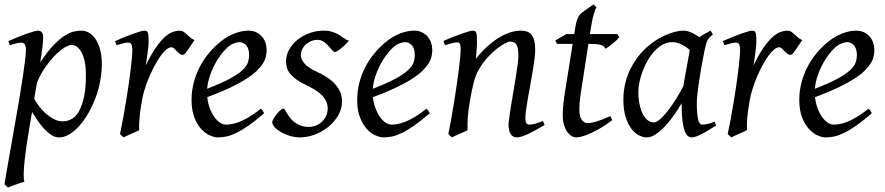

<svg xmlns="http://www.w3.org/2000/svg" viewBox="-23 -594 3954 858"><path d="M297.9 -393.1Q284.7 -393.1 264.6 -380.9Q244.6 -368.7 222.7 -346.4Q200.7 -324.2 179.2 -293.2Q157.7 -262.2 142.1 -224.6L129.9 -153.3Q137.2 -138.7 150.4 -120.8Q163.6 -103 180.7 -87.6Q197.8 -72.3 217.3 -62Q236.8 -51.8 256.8 -51.8Q283.2 -51.8 303.5 -66.2Q323.7 -80.6 335 -106.9Q343.8 -126 349.1 -146.7Q354.5 -167.5 356.9 -187.7Q359.4 -208 360.1 -226.6Q360.8 -245.1 360.8 -259.8Q360.8 -293.9 355.5 -319.1Q350.1 -344.2 341.1 -360.6Q332 -377 320.8 -385Q309.6 -393.1 297.9 -393.1ZM169.9 -424.8Q169.9 -410.2 166.7 -383.8Q163.6 -357.4 156.7 -314.5Q188 -362.8 215.3 -391.1Q242.7 -419.4 265.4 -434.1Q288.1 -448.7 306.6 -452.9Q325.2 -457 339.8 -457Q358.9 -457 375.5 -447.3Q392.1 -437.5 404.8 -418.2Q417.5 -398.9 424.8 -370.8Q432.1 -342.8 432.1 -306.2Q432.1 -257.3 418.5 -202.6Q404.8 -147.9 374 -91.8Q362.8 -72.3 348.4 -52.5Q334 -32.7 316.9 -16.6Q299.8 -0.5 280.5 9.8Q261.2 20 240.2 20Q223.6 20 207.8 10Q191.9 0 176.5 -16.1Q161.1 -32.2 147 -52.7Q132.8 -73.2 120.1 -93.8L105 -2.9Q88.4 97.7 84.5 151.1Q80.6 204.6 85.9 218.3Q78.6 220.2 68.8 223.4Q59.1 226.6 48.6 230.2Q38.1 233.9 28.6 237.5Q19 241.2 12.7 244.1L-2.9 230Q-1 215.8 4.2 186Q9.3 156.2 16.4 116.2Q23.4 76.2 31.7 28.8Q40 -18.6 48.6 -67.4Q57.1 -116.2 65.2 -164.1Q73.2 -211.9 79.3 -252.7Q85.4 -293.5 89.1 -324.5Q92.8 -355.5 92.8 -371.1Q92.8 -382.3 90.8 -388.9Q88.9 -395.5 85.4 -398.7Q82 -401.9 78.1 -402.8Q74.2 -403.8 69.8 -403.8Q65.4 -403.8 57.4 -402.1Q49.3 -400.4 41 -397.9Q31.7 -395.5 21 -392.1L14.2 -410.2Q34.7 -419.4 55.7 -428Q76.7 -436.5 95 -442.9Q113.3 -449.2 127.2 -453.1Q141.1 -457 147 -457Q156.7 -457 163.3 -450.4Q169.9 -443.8 169.9 -424.8Z M846.2 -415Q840.3 -407.2 833.3 -396Q826.2 -384.8 819.1 -374.3Q812 -363.8 805.7 -356.4Q799.3 -349.1 794.4 -349.1Q785.2 -349.1 778.6 -354.5Q772 -359.9 766.4 -366Q760.7 -372.1 755.1 -377.4Q749.5 -382.8 742.2 -382.8Q729.5 -382.8 712.6 -365.5Q695.8 -348.1 679 -320.1Q662.1 -292 646.7 -257.1Q631.3 -222.2 621.1 -187Q615.7 -168.5 611.6 -146.2Q607.4 -124 604.2 -100.6Q601.1 -77.1 599.6 -54.4Q598.1 -31.7 599.1 -12.2Q592.8 -8.8 583.3 -4.6Q573.7 -0.5 563.7 3.9Q553.7 8.3 544.4 12.5Q535.2 16.6 529.3 20L513.2 4.9Q520.5 -29.8 527.3 -66.9Q534.2 -104 540.3 -140.9Q546.4 -177.7 551.5 -212.9Q556.6 -248 560.3 -278.3Q564 -308.6 566.2 -332.5Q568.4 -356.4 568.4 -371.1Q568.4 -382.3 566.7 -388.9Q564.9 -395.5 562.3 -398.7Q559.6 -401.9 555.9 -402.8Q552.2 -403.8 548.3 -403.8Q543.5 -403.8 535.2 -402.1Q526.9 -400.4 518.6 -397.9Q508.8 -395.5 498 -392.1L491.2 -410.2Q511.7 -419.4 532.5 -428Q553.2 -436.5 571.3 -442.9Q589.4 -449.2 602.8 -453.1Q616.2 -457 622.1 -457Q628.9 -457 632.8 -454.6Q636.7 -452.1 638.4 -446Q640.1 -439.9 640.6 -429Q641.1 -418 641.1 -400.9Q641.1 -395.5 639.6 -382.8Q638.2 -370.1 636.2 -355.2Q634.3 -340.3 632.1 -325.7Q629.9 -311 628.4 -301.8Q651.9 -350.1 672.9 -380.4Q693.8 -410.6 712.6 -427.7Q731.4 -444.8 748.5 -450.9Q765.6 -457 781.2 -457Q790 -457 797.1 -452.1Q804.2 -447.3 811.5 -440.4Q818.8 -433.6 827.1 -426.5Q835.4 -419.4 846.2 -415Z M993.2 -381.8Q977.1 -367.2 961.7 -346.2Q946.3 -325.2 933.8 -300.8Q921.4 -276.4 913.1 -249.8Q904.8 -223.1 902.8 -197.3Q966.8 -222.2 1004.2 -242.4Q1041.5 -262.7 1060.5 -280.8Q1079.6 -298.8 1085 -315.4Q1090.3 -332 1090.3 -349.1Q1090.3 -364.3 1086.4 -375.2Q1082.5 -386.2 1076.2 -392.8Q1069.8 -399.4 1061.8 -402.6Q1053.7 -405.8 1045.4 -405.8Q1037.6 -405.8 1022.5 -400.1Q1007.3 -394.5 993.2 -381.8ZM1168.5 -371.1Q1168.5 -357.4 1165.3 -342.3Q1162.1 -327.1 1152.1 -311Q1142.1 -294.9 1124.3 -277.3Q1106.4 -259.8 1076.9 -241Q1047.4 -222.2 1004.9 -201.9Q962.4 -181.6 903.3 -159.7Q906.2 -132.3 914.8 -109.9Q923.3 -87.4 934.8 -71.3Q946.3 -55.2 959.7 -46.1Q973.1 -37.1 986.3 -37.1Q996.6 -37.1 1011.2 -39.3Q1025.9 -41.5 1045.2 -48.8Q1064.5 -56.2 1088.6 -70.3Q1112.8 -84.5 1142.1 -107.9Q1147.5 -105 1151.6 -98.4Q1155.8 -91.8 1157.2 -87.9Q1117.2 -53.2 1086.4 -32Q1055.7 -10.7 1031.5 0.7Q1007.3 12.2 988 16.1Q968.8 20 951.2 20Q935.1 20 914.6 11Q894 2 876 -17.8Q857.9 -37.6 845.5 -69.6Q833 -101.6 833 -147.9Q833 -186 842.3 -222.9Q851.6 -259.8 868.9 -293.7Q886.2 -327.6 911.6 -357.9Q937 -388.2 969.2 -413.1Q980.5 -421.9 994.6 -429.9Q1008.8 -438 1024.2 -444.1Q1039.6 -450.2 1055.4 -453.6Q1071.3 -457 1086.4 -457Q1107.4 -457 1122.8 -449.5Q1138.2 -441.9 1148.4 -429.7Q1158.7 -417.5 1163.6 -402.1Q1168.5 -386.7 1168.5 -371.1Z M1536.1 -412.1Q1526.4 -400.9 1516.8 -391.8Q1507.3 -382.8 1499 -376Q1490.7 -369.1 1484.1 -365.5Q1477.5 -361.8 1474.1 -361.8Q1467.8 -361.8 1460.7 -370.4Q1453.6 -378.9 1444.6 -388.9Q1435.5 -398.9 1423.6 -407.5Q1411.6 -416 1395.5 -416Q1381.8 -416 1368.7 -410.9Q1355.5 -405.8 1345 -396.7Q1334.5 -387.7 1327.9 -374.8Q1321.3 -361.8 1321.3 -346.2Q1321.3 -329.1 1337.6 -310.1Q1354 -291 1393.6 -272.9Q1413.6 -263.7 1433.6 -251.5Q1453.6 -239.3 1469.5 -223.4Q1485.4 -207.5 1495.4 -187.3Q1505.4 -167 1505.4 -141.1Q1505.4 -107.4 1488 -77.9Q1470.7 -48.3 1443.6 -26.6Q1416.5 -4.9 1383.3 7.6Q1350.1 20 1318.4 20Q1295.4 20 1272.9 13.4Q1250.5 6.8 1232.9 -3.4Q1215.3 -13.7 1204.3 -25.6Q1193.4 -37.6 1193.4 -47.9Q1193.4 -53.2 1199.2 -63.5Q1205.1 -73.7 1213.1 -83.7Q1221.2 -93.8 1229.5 -101.3Q1237.8 -108.9 1243.2 -108.9Q1246.6 -108.9 1250.2 -102.8Q1253.9 -96.7 1259.5 -87.6Q1265.1 -78.6 1272.9 -67.9Q1280.8 -57.1 1292.5 -48.1Q1304.2 -39.1 1320.1 -33Q1335.9 -26.9 1357.4 -26.9Q1374.5 -26.9 1389.9 -33.4Q1405.3 -40 1416.7 -51Q1428.2 -62 1434.8 -76.9Q1441.4 -91.8 1441.4 -108.9Q1441.4 -127.9 1433.6 -143.3Q1425.8 -158.7 1412.8 -171.1Q1399.9 -183.6 1382.8 -193.8Q1365.7 -204.1 1347.2 -212.9Q1321.3 -225.1 1303.7 -237.3Q1286.1 -249.5 1275.4 -262.2Q1264.6 -274.9 1260 -289.1Q1255.4 -303.2 1255.4 -318.8Q1255.4 -349.6 1270.5 -375Q1285.6 -400.4 1309.6 -418.7Q1333.5 -437 1363 -447Q1392.6 -457 1421.4 -457Q1446.3 -457 1463.4 -451.2Q1480.5 -445.3 1493.4 -437.5Q1506.3 -429.7 1516.1 -422.4Q1525.9 -415 1536.1 -412.1Z M1733.4 -381.8Q1717.3 -367.2 1701.9 -346.2Q1686.5 -325.2 1674.1 -300.8Q1661.6 -276.4 1653.3 -249.8Q1645 -223.1 1643.1 -197.3Q1707 -222.2 1744.4 -242.4Q1781.7 -262.7 1800.8 -280.8Q1819.8 -298.8 1825.2 -315.4Q1830.6 -332 1830.6 -349.1Q1830.6 -364.3 1826.7 -375.2Q1822.8 -386.2 1816.4 -392.8Q1810.1 -399.4 1802 -402.6Q1793.9 -405.8 1785.6 -405.8Q1777.8 -405.8 1762.7 -400.1Q1747.6 -394.5 1733.4 -381.8ZM1908.7 -371.1Q1908.7 -357.4 1905.5 -342.3Q1902.3 -327.1 1892.3 -311Q1882.3 -294.9 1864.5 -277.3Q1846.7 -259.8 1817.1 -241Q1787.6 -222.2 1745.1 -201.9Q1702.6 -181.6 1643.6 -159.7Q1646.5 -132.3 1655 -109.9Q1663.6 -87.4 1675 -71.3Q1686.5 -55.2 1700 -46.1Q1713.4 -37.1 1726.6 -37.1Q1736.8 -37.1 1751.5 -39.3Q1766.1 -41.5 1785.4 -48.8Q1804.7 -56.2 1828.9 -70.3Q1853 -84.5 1882.3 -107.9Q1887.7 -105 1891.8 -98.4Q1896 -91.8 1897.5 -87.9Q1857.4 -53.2 1826.7 -32Q1795.9 -10.7 1771.7 0.7Q1747.6 12.2 1728.3 16.1Q1709 20 1691.4 20Q1675.3 20 1654.8 11Q1634.3 2 1616.2 -17.8Q1598.1 -37.6 1585.7 -69.6Q1573.2 -101.6 1573.2 -147.9Q1573.2 -186 1582.5 -222.9Q1591.8 -259.8 1609.1 -293.7Q1626.5 -327.6 1651.9 -357.9Q1677.2 -388.2 1709.5 -413.1Q1720.7 -421.9 1734.9 -429.9Q1749 -438 1764.4 -444.1Q1779.8 -450.2 1795.7 -453.6Q1811.5 -457 1826.7 -457Q1847.7 -457 1863 -449.5Q1878.4 -441.9 1888.7 -429.7Q1898.9 -417.5 1903.8 -402.1Q1908.7 -386.7 1908.7 -371.1Z M2410.6 -35.2Q2366.2 -8.8 2335.2 5.6Q2304.2 20 2285.6 20Q2268.6 20 2259 4.6Q2249.5 -10.7 2249.5 -37.1Q2249.5 -45.9 2252.7 -68.6Q2255.9 -91.3 2260.7 -121.6Q2265.6 -151.9 2271.5 -186Q2277.3 -220.2 2282.2 -251Q2287.1 -281.7 2290.3 -306.2Q2293.5 -330.6 2293.5 -341.8Q2293.5 -378.9 2285.6 -393.6Q2277.8 -408.2 2256.3 -408.2Q2250 -408.2 2234.1 -400.4Q2218.3 -392.6 2198.2 -377Q2178.2 -361.3 2156.5 -337.9Q2134.8 -314.5 2116.7 -283.2Q2103 -259.8 2094.5 -227.1Q2085.9 -194.3 2077.6 -147Q2069.8 -103.5 2067.6 -72.3Q2065.4 -41 2066.4 -12.2Q2060.1 -8.8 2050.5 -4.6Q2041 -0.5 2031 3.9Q2021 8.3 2011.7 12.5Q2002.4 16.6 1996.6 20L1980.5 4.9Q1987.3 -27.3 1993.9 -64.9Q2000.5 -102.5 2006.6 -140.4Q2012.7 -178.2 2018.1 -215.1Q2023.4 -252 2027.3 -283Q2031.2 -314 2033.4 -337.4Q2035.6 -360.8 2035.6 -372.1Q2035.6 -383.3 2034.4 -389.9Q2033.2 -396.5 2031 -399.7Q2028.8 -402.8 2025.4 -403.8Q2022 -404.8 2017.6 -404.8Q2013.2 -404.8 2004.6 -402.8Q1996.1 -400.9 1987.3 -398.4Q1977.1 -395.5 1965.3 -392.1L1958.5 -411.1Q1979 -419.9 1999.8 -428.2Q2020.5 -436.5 2038.6 -442.9Q2056.6 -449.2 2070.1 -453.1Q2083.5 -457 2089.4 -457Q2096.2 -457 2100.1 -454.8Q2104 -452.6 2105.7 -446.8Q2107.4 -440.9 2107.9 -430.2Q2108.4 -419.4 2108.4 -401.9Q2108.4 -396.5 2107.9 -387.2Q2107.4 -377.9 2106.7 -367.4Q2106 -356.9 2105 -346.9Q2104 -336.9 2103.5 -331.1Q2129.9 -364.3 2156.7 -388.2Q2183.6 -412.1 2209.5 -427.5Q2235.4 -442.9 2259.5 -450Q2283.7 -457 2305.7 -457Q2320.8 -457 2332.8 -452.6Q2344.7 -448.2 2352.5 -438.2Q2360.4 -428.2 2364.5 -411.9Q2368.7 -395.5 2368.7 -372.1Q2368.7 -355 2365.5 -329.6Q2362.3 -304.2 2357.4 -274.7Q2352.5 -245.1 2346.7 -213.9Q2340.8 -182.6 2335.9 -154.3Q2331.1 -126 2327.9 -102.8Q2324.7 -79.6 2324.7 -65.9Q2324.7 -49.3 2329.1 -43.2Q2333.5 -37.1 2342.3 -37.1Q2353.5 -37.1 2368.2 -41Q2382.8 -44.9 2403.3 -53.2Z M2712.9 -57.1Q2689 -38.6 2665 -24.2Q2641.1 -9.8 2619.6 0Q2598.1 9.8 2580.8 14.9Q2563.5 20 2552.7 20Q2540.5 20 2529.5 12.7Q2518.6 5.4 2510 -7.6Q2501.5 -20.5 2496.6 -38.6Q2491.7 -56.6 2491.7 -78.1Q2491.7 -87.4 2492.2 -96.7Q2492.7 -106 2493.4 -116Q2494.1 -126 2495.4 -137.2Q2496.6 -148.4 2498.5 -162.1L2536.1 -397.9H2465.8L2458.5 -413.1L2507.8 -441.9H2543L2545.9 -459Q2548.8 -479 2552 -492.2Q2555.2 -505.4 2559.3 -514.2Q2563.5 -522.9 2568.4 -528.6Q2573.2 -534.2 2579.6 -539.1L2628.9 -574.2L2642.6 -562Q2639.2 -557.6 2635.3 -546.4Q2631.8 -536.6 2627.2 -518.6Q2622.6 -500.5 2617.7 -470.2L2613.3 -441.9H2734.9L2744.6 -428.2Q2739.7 -421.4 2731.2 -413.3Q2722.7 -405.3 2713.4 -397.9Q2704.1 -390.6 2695.6 -384.5Q2687 -378.4 2682.6 -376Q2679.7 -382.8 2674.6 -387Q2669.4 -391.1 2660.6 -393.6Q2651.9 -396 2638.9 -397Q2626 -397.9 2607.9 -397.9H2606.4L2571.8 -173.8Q2570.3 -164.6 2569.1 -154.1Q2567.9 -143.6 2567.1 -134Q2566.4 -124.5 2566.2 -116.2Q2565.9 -107.9 2565.9 -103Q2565.9 -72.8 2576.9 -58.3Q2587.9 -43.9 2601.6 -43.9Q2618.7 -43.9 2643.3 -51.3Q2668 -58.6 2704.6 -75.2Z M3031.2 -210.4Q3034.7 -232.4 3038.8 -256.1Q3043 -279.8 3047.1 -301.8Q3051.3 -323.7 3054.4 -342Q3057.6 -360.4 3059.6 -371.1Q3052.2 -377 3043.5 -383.1Q3034.7 -389.2 3024.7 -394.3Q3014.6 -399.4 3003.7 -402.6Q2992.7 -405.8 2981 -405.8Q2958.5 -405.8 2938.7 -394.8Q2918.9 -383.8 2902.1 -365.7Q2885.3 -347.7 2871.8 -324.5Q2858.4 -301.3 2849.1 -276.6Q2839.8 -252 2834.7 -228Q2829.6 -204.1 2829.6 -185.1Q2829.6 -153.3 2835 -127.9Q2840.3 -102.5 2849.6 -84.5Q2858.9 -66.4 2871.6 -56.6Q2884.3 -46.9 2898.9 -46.9Q2910.6 -46.9 2927.5 -61.8Q2944.3 -76.7 2962.6 -100.3Q2981 -124 2999 -153.1Q3017.1 -182.1 3031.2 -210.4ZM3176.8 -33.2Q3134.3 -5.4 3108.2 7.3Q3082 20 3067.9 20Q3059.1 20 3051 13.9Q3043 7.8 3036.6 -9Q3030.3 -25.9 3026.6 -55.7Q3022.9 -85.4 3022.9 -132.8Q3010.3 -110.4 2991.9 -83.7Q2973.6 -57.1 2952.6 -33.9Q2931.6 -10.7 2909.4 4.6Q2887.2 20 2866.7 20Q2850.6 20 2832.3 10.7Q2814 1.5 2798.6 -18.8Q2783.2 -39.1 2772.9 -71Q2762.7 -103 2762.7 -148.9Q2762.7 -187.5 2771.7 -224.4Q2780.8 -261.2 2798.8 -294.9Q2816.9 -328.6 2843 -358.2Q2869.1 -387.7 2903.8 -411.1Q2917 -419.9 2932.9 -428.2Q2948.7 -436.5 2965.6 -442.9Q2982.4 -449.2 2999 -453.1Q3015.6 -457 3030.8 -457Q3041 -457 3050.8 -454.3Q3060.5 -451.7 3069.6 -447.3Q3078.6 -442.9 3086.9 -437.7Q3095.2 -432.6 3102.5 -427.7Q3113.8 -436 3126.5 -443.1Q3139.2 -450.2 3152.8 -457L3162.6 -439.9Q3154.3 -433.1 3148.9 -427.7Q3143.6 -422.4 3139.4 -415.3Q3135.3 -408.2 3132.3 -397.9Q3129.4 -387.7 3126 -371.1Q3118.7 -335.9 3112.1 -299.1Q3105.5 -262.2 3100.8 -229.5Q3096.2 -196.8 3093.5 -171.9Q3090.8 -147 3090.8 -136.2Q3090.8 -108.4 3092.5 -89.4Q3094.2 -70.3 3097.2 -58.8Q3100.1 -47.4 3104.5 -42.2Q3108.9 -37.1 3114.7 -37.1Q3124.5 -37.1 3137.9 -39.8Q3151.4 -42.5 3170.9 -50.8Z M3562 -415Q3556.2 -407.2 3549.1 -396Q3542 -384.8 3534.9 -374.3Q3527.8 -363.8 3521.5 -356.4Q3515.1 -349.1 3510.3 -349.1Q3501 -349.1 3494.4 -354.5Q3487.8 -359.9 3482.2 -366Q3476.6 -372.1 3470.9 -377.4Q3465.3 -382.8 3458 -382.8Q3445.3 -382.8 3428.5 -365.5Q3411.6 -348.1 3394.8 -320.1Q3377.9 -292 3362.5 -257.1Q3347.2 -222.2 3336.9 -187Q3331.5 -168.5 3327.4 -146.2Q3323.2 -124 3320.1 -100.6Q3316.9 -77.1 3315.4 -54.4Q3314 -31.7 3314.9 -12.2Q3308.6 -8.8 3299.1 -4.6Q3289.6 -0.5 3279.5 3.9Q3269.5 8.3 3260.3 12.5Q3251 16.6 3245.1 20L3229 4.9Q3236.3 -29.8 3243.2 -66.9Q3250 -104 3256.1 -140.9Q3262.2 -177.7 3267.3 -212.9Q3272.5 -248 3276.1 -278.3Q3279.8 -308.6 3282 -332.5Q3284.2 -356.4 3284.2 -371.1Q3284.2 -382.3 3282.5 -388.9Q3280.8 -395.5 3278.1 -398.7Q3275.4 -401.9 3271.7 -402.8Q3268.1 -403.8 3264.2 -403.8Q3259.3 -403.8 3251 -402.1Q3242.7 -400.4 3234.4 -397.9Q3224.6 -395.5 3213.9 -392.1L3207 -410.2Q3227.5 -419.4 3248.3 -428Q3269 -436.5 3287.1 -442.9Q3305.2 -449.2 3318.6 -453.1Q3332 -457 3337.9 -457Q3344.7 -457 3348.6 -454.6Q3352.5 -452.1 3354.2 -446Q3356 -439.9 3356.4 -429Q3356.9 -418 3356.9 -400.9Q3356.9 -395.5 3355.5 -382.8Q3354 -370.1 3352.1 -355.2Q3350.1 -340.3 3347.9 -325.7Q3345.7 -311 3344.2 -301.8Q3367.7 -350.1 3388.7 -380.4Q3409.7 -410.6 3428.5 -427.7Q3447.3 -444.8 3464.4 -450.9Q3481.4 -457 3497.1 -457Q3505.9 -457 3512.9 -452.1Q3520 -447.3 3527.3 -440.4Q3534.7 -433.6 3543 -426.5Q3551.3 -419.4 3562 -415Z M3709 -381.8Q3692.9 -367.2 3677.5 -346.2Q3662.1 -325.2 3649.7 -300.8Q3637.2 -276.4 3628.9 -249.8Q3620.6 -223.1 3618.7 -197.3Q3682.6 -222.2 3720 -242.4Q3757.3 -262.7 3776.4 -280.8Q3795.4 -298.8 3800.8 -315.4Q3806.2 -332 3806.2 -349.1Q3806.2 -364.3 3802.2 -375.2Q3798.3 -386.2 3792 -392.8Q3785.6 -399.4 3777.6 -402.6Q3769.5 -405.8 3761.2 -405.8Q3753.4 -405.8 3738.3 -400.1Q3723.1 -394.5 3709 -381.8ZM3884.3 -371.1Q3884.3 -357.4 3881.1 -342.3Q3877.9 -327.1 3867.9 -311Q3857.9 -294.9 3840.1 -277.3Q3822.3 -259.8 3792.7 -241Q3763.2 -222.2 3720.7 -201.9Q3678.2 -181.6 3619.1 -159.7Q3622.1 -132.3 3630.6 -109.9Q3639.2 -87.4 3650.6 -71.3Q3662.1 -55.2 3675.5 -46.1Q3689 -37.1 3702.1 -37.1Q3712.4 -37.1 3727.1 -39.3Q3741.7 -41.5 3761 -48.8Q3780.3 -56.2 3804.4 -70.3Q3828.6 -84.5 3857.9 -107.9Q3863.3 -105 3867.4 -98.4Q3871.6 -91.8 3873 -87.9Q3833 -53.2 3802.2 -32Q3771.5 -10.7 3747.3 0.7Q3723.1 12.2 3703.9 16.1Q3684.6 20 3667 20Q3650.9 20 3630.4 11Q3609.9 2 3591.8 -17.8Q3573.7 -37.6 3561.3 -69.6Q3548.8 -101.6 3548.8 -147.9Q3548.8 -186 3558.1 -222.9Q3567.4 -259.8 3584.7 -293.7Q3602.1 -327.6 3627.4 -357.9Q3652.8 -388.2 3685.1 -413.1Q3696.3 -421.9 3710.4 -429.9Q3724.6 -438 3740 -444.1Q3755.4 -450.2 3771.2 -453.6Q3787.1 -457 3802.2 -457Q3823.2 -457 3838.6 -449.5Q3854 -441.9 3864.3 -429.7Q3874.5 -417.5 3879.4 -402.1Q3884.3 -386.7 3884.3 -371.1Z"/></svg>

Font: Gentium Plus Afr
Style: Italic
Weight: 400
Italic angle: -8°
Designer: J. Victor Gaultney, Annie Olsen, Iska Routamaa, Becca Hirsbrunner
Foundry: SIL International
Version: Version 5.000